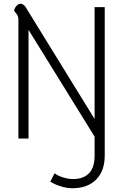

<svg xmlns="http://www.w3.org/2000/svg" viewBox="-20 -738 658 1023"><path d="M248 230 271 185Q286 198 315 207Q344 216 369 216Q425 216 454.5 185Q484 154 484 94V-10L132 -579V0H78V-634Q78 -647 74 -655Q70 -663 62 -671.5Q54 -680 56 -687Q59 -697 68.5 -707.5Q78 -718 91 -718Q96 -718 104 -713Q112 -708 116 -701L484 -104V-700H538V91Q538 173 492 219Q446 265 365 265Q337 265 304.5 255Q272 245 248 230Z"/></svg>

Font: Niramit ExtraLight
Style: Regular
Weight: 200
Designer: Katatrad Aksorn Co.,Ltd.
Foundry: Cadson Demak Co.,Ltd.
Version: Version 1.000; ttfautohint (v1.6)